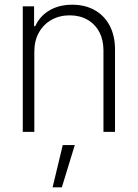

<svg xmlns="http://www.w3.org/2000/svg" viewBox="-20 -557 582 811"><path d="M125 0H76.2V-530.3H124V-446.3H128.9Q147.5 -488.3 188.2 -512.7Q229 -537.1 285.2 -537.1Q338.9 -537.1 379.6 -514.4Q420.4 -491.7 443.1 -449Q465.8 -406.2 465.8 -347.7V0H417V-344.7Q417 -388.7 399.2 -422.1Q381.3 -455.6 349.1 -473.9Q316.9 -492.2 274.4 -492.2Q231.4 -492.2 197.5 -473.1Q163.6 -454.1 144.3 -419.4Q125 -384.8 125 -339.8ZM245.1 55.7H295.9L241.2 234.4H202.1Z"/></svg>

Font: Pretendard ExtraLight
Style: Regular
Weight: 200
Designer: Base glyphs from Inter by Rasmus Andersson; Hangeul glyphs from Noto Sans CJK(Source Han Sans) by Jang Soo-young and Kan
Foundry: Kil Hyung-jin
Version: Version 1.309